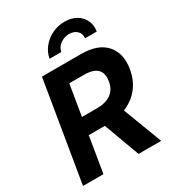

<svg xmlns="http://www.w3.org/2000/svg" viewBox="-223 -1084 1102 1212"><g transform="rotate(-30 328.5 -478.5)"><path d="M20.5 0 141.1 -727.5H424.8Q549.3 -727.5 606.4 -662.6Q663.6 -597.7 645.5 -490.7Q633.3 -416.5 591.3 -363.5Q549.3 -310.5 482.4 -283.7L590.3 0H425.3L329.6 -259.8H212.4L169.4 0ZM232.4 -380.4H339.8Q473.6 -380.4 492.2 -490.7Q510.7 -604.5 376.5 -604.5H269.5ZM437 -956.5Q486.3 -956.5 521.7 -935.8Q557.1 -915 573.7 -879.6Q590.3 -844.2 583 -800.8H497.1Q502.4 -832.5 480.7 -853.8Q459 -875 423.3 -875Q388.2 -875 359.1 -854Q330.1 -833 324.7 -800.8H239.3Q246.6 -844.2 274.9 -879.6Q303.2 -915 345.5 -935.8Q387.7 -956.5 437 -956.5Z"/></g></svg>

Font: Inter
Style: Bold Italic
Weight: 700
Italic angle: -9.39999°
Designer: Rasmus Andersson
Foundry: rsms
Version: Version 4.001;git-9221beed3